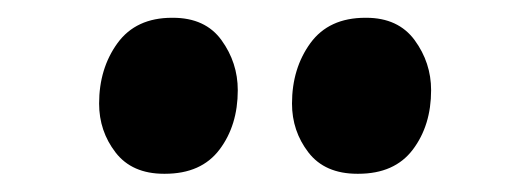

<svg xmlns="http://www.w3.org/2000/svg" viewBox="-20 -834 596 216"><path d="M164.5 -638.5Q128.5 -638.5 110 -662.5Q91.5 -686.5 91.5 -717.5Q91.5 -757 112.2 -785.5Q133 -814 173.5 -814H174.5Q211 -814 229.2 -788.8Q247.5 -763.5 247.5 -732.5Q247.5 -693 227 -665.8Q206.5 -638.5 165.5 -638.5ZM382 -638.5Q345.5 -638.5 327 -662.5Q308.5 -686.5 308.5 -717.5Q308.5 -757 329.2 -785.5Q350 -814 391 -814H392Q428 -814 446.5 -788.8Q465 -763.5 465 -732.5Q465 -693 444.5 -665.8Q424 -638.5 383 -638.5Z"/></svg>

Font: Merriweather 24pt SemiCondensed Black
Style: Regular
Weight: 900
Width: 4
Designer: Eben Sorkin
Foundry: Eben Sorkin
Version: Version 2.100